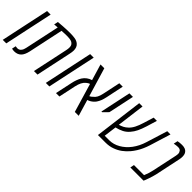

<svg xmlns="http://www.w3.org/2000/svg" viewBox="124 -1488 2338 2338"><g transform="rotate(45 1292.5 -319.5)"><path d="M6.8 0 140.6 -629.9H201.7L67.4 0Z M202.6 1Q193.8 1 183.8 -0.5Q173.8 -2 162.6 -4.4L173.3 -56.2Q191.4 -52.7 205.1 -52.7Q221.2 -52.7 234.1 -59.6Q247.1 -66.4 256.3 -80.1Q264.2 -89.8 269 -103Q273.9 -116.2 277.8 -132.8L373.5 -580.1Q359.4 -579.1 345.2 -577.9Q331.1 -576.7 316.4 -575.7L327.6 -628.4Q369.1 -632.3 404.5 -634.8Q439.9 -637.2 470.2 -638.4Q500.5 -639.6 527.8 -639.6Q571.3 -639.6 609.4 -634Q647.5 -628.4 673.3 -607.4Q693.8 -591.3 702.1 -568.4Q710.4 -545.4 710.4 -521Q710.4 -507.3 708.3 -491.2Q706.1 -475.1 702.1 -457L605 0H543.9L641.6 -457.5Q647.5 -485.8 647.5 -507.3Q647.5 -527.3 642.3 -540.3Q637.2 -553.2 627 -562Q616.7 -573.2 599.9 -578.6Q583 -584 564 -585.7Q544.9 -587.4 527.3 -587.4Q511.7 -587.4 488.5 -586.7Q465.3 -585.9 435.1 -584L338.9 -132.3Q331.1 -98.1 319.6 -73Q308.1 -47.9 291.3 -31.5Q274.4 -15.1 252.4 -7.1Q230.5 1 202.6 1Z M748.5 0 882.3 -629.9H943.4L809.1 0Z M923.3 0 970.7 -221.2Q977.5 -254.4 989 -286.1Q1000.5 -317.9 1016.1 -342.8Q1034.7 -372.1 1061.8 -392.3Q1088.9 -412.6 1122.6 -422.4L1060.5 -629.9H1126L1236.8 -260.3Q1247.6 -265.1 1256.8 -271.5Q1266.1 -277.8 1274.4 -287.1Q1297.9 -304.2 1312.3 -331.1Q1326.7 -357.9 1335.9 -401.4L1384.3 -629.9H1443.4L1395 -400.4Q1386.7 -361.3 1375.5 -332.5Q1364.3 -303.7 1348.1 -279.8Q1336.9 -263.7 1322 -250.2Q1307.1 -236.8 1289.6 -226.6Q1272 -216.3 1252.4 -210L1314.9 0H1248L1137.7 -372.6Q1126.5 -369.1 1115.5 -362.3Q1104.5 -355.5 1094.2 -346.7Q1070.3 -327.1 1054.7 -296.6Q1039.1 -266.1 1029.3 -220.7L982.4 0Z M1473.6 -232.4 1558.1 -629.9H1619.1L1547.9 -295.9L1485.4 -232.4Z M1646 0 1727.1 -629.9H1784.2L1734.4 -243.2L1719.2 -266.1Q1722.2 -265.1 1725.1 -264.9Q1728 -264.6 1730 -265.6Q1768.6 -276.9 1794.7 -290.5Q1820.8 -304.2 1843.8 -326.2Q1874 -353.5 1895.8 -396.5Q1917.5 -439.5 1934.1 -494.6L1976.1 -629.9H2031.7L1990.2 -493.2Q1970.7 -431.2 1949.5 -386.7Q1928.2 -342.3 1897.9 -308.1Q1866.7 -271 1825.7 -249.8Q1784.7 -228.5 1727.1 -215.3Q1724.6 -214.4 1721.7 -214.1Q1718.8 -213.9 1715.8 -213.9Q1712.9 -213.9 1709.5 -213.9L1735.4 -243.2L1710.4 -52.2H1788.1Q1859.9 -52.2 1927.2 -90.8Q1994.6 -129.4 2045.4 -196.8Q2071.3 -231.4 2091.6 -272.2Q2111.8 -313 2125.5 -357.9L2210 -629.9H2265.6L2181.2 -356.9Q2168.5 -316.9 2151.6 -279.1Q2134.8 -241.2 2113.5 -207.3Q2092.3 -173.3 2067.4 -143.6Q2031.7 -101.1 1989 -69.8Q1946.3 -38.6 1896 -20.5Q1868.2 -9.8 1837.9 -4.9Q1807.6 0 1776.4 0Z M2204.1 0 2214.8 -51.8H2388.7Q2400.9 -81.5 2410.4 -110.6Q2419.9 -139.6 2425.8 -168L2494.6 -490.7Q2497.1 -502.4 2498 -512.7Q2499 -522.9 2499 -529.8Q2499 -539.1 2497.1 -546.1Q2495.1 -553.2 2491.2 -557.6Q2487.3 -570.8 2474.4 -578.9Q2461.4 -586.9 2439.9 -586.9Q2425.8 -586.9 2409.4 -584.7Q2393.1 -582.5 2373 -578.6L2384.3 -632.3Q2400.9 -636.2 2419.2 -637.9Q2437.5 -639.6 2456.1 -639.6Q2486.8 -639.6 2508.1 -631.3Q2529.3 -623 2541 -607.4Q2551.8 -594.7 2556.4 -577.4Q2561 -560.1 2561 -540Q2561 -528.8 2559.6 -516.1Q2558.1 -503.4 2555.2 -490.2L2486.3 -164.1Q2481.4 -141.6 2473.1 -115Q2464.8 -88.4 2456.5 -63.7Q2448.2 -39.1 2441.9 -23.4L2431.6 0Z"/></g></svg>

Font: Open Sans SemiCondensed Light
Style: Italic
Weight: 300
Width: 4
Italic angle: -12°
Designer: Monotype Design Team
Foundry: Monotype Imaging Inc.
Version: Version 3.000